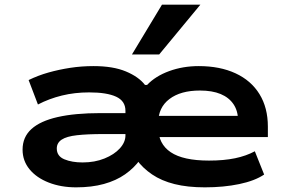

<svg xmlns="http://www.w3.org/2000/svg" viewBox="-20 -795 1227 825"><path d="M307 10Q242 10 189.5 -10.5Q137 -31 107 -67.5Q77 -104 77 -152Q77 -206 115 -240.5Q153 -275 227.5 -292Q302 -309 412 -309H547V-219H425Q356 -219 311 -214Q266 -209 245 -195Q224 -181 224 -157Q224 -124 256.5 -110.5Q289 -97 335 -97Q387 -97 429 -114Q471 -131 495 -157.5Q519 -184 519 -213V-319Q519 -361 479 -379.5Q439 -398 363 -398Q301 -398 246 -384.5Q191 -371 143 -346L103 -451Q144 -471 188.5 -483.5Q233 -496 281.5 -503.5Q330 -511 382 -511Q466 -511 521 -488Q576 -465 603 -430H612Q648 -468 707 -489.5Q766 -511 834 -511Q925 -511 992 -480Q1059 -449 1095 -390.5Q1131 -332 1131 -251V-206H623V-297H1028L1003 -276Q1003 -318 983.5 -347Q964 -376 928 -391Q892 -406 839 -406Q756 -406 708 -369.5Q660 -333 660 -268V-247Q660 -177 713.5 -141Q767 -105 878 -105Q942 -105 990 -115Q1038 -125 1075 -145L1115 -45Q1075 -18 1008 -4Q941 10 860 10Q786 10 730 -4Q674 -18 633.5 -45.5Q593 -73 567 -109H582Q556 -73 517.5 -46Q479 -19 426.5 -4.5Q374 10 307 10ZM547 -561 676 -775H841L664 -561Z"/></svg>

Font: Nunito Sans 7pt Expanded
Style: Bold
Weight: 700
Width: 7
Designer: Vernon Adams
Foundry: Vernon Adams
Version: Version 3.101;gftools[0.9.27]